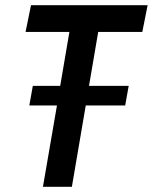

<svg xmlns="http://www.w3.org/2000/svg" viewBox="-20 -720 589 740"><path d="M145.5 0 199.5 -313.5H93L106.5 -389H212L247.5 -597H78.5L99.5 -700H549L528.5 -597H358.5L323 -389H476L462.5 -313.5H310.5L257 0Z"/></svg>

Font: Cabin Condensed SemiBold
Style: Italic
Weight: 600
Width: 3
Italic angle: -10°
Designer: Pablo Impallari
Foundry: Pablo Impallari. http://www.impallari.com Igino Marini. http://www.ikern.com
Version: Version 3.001; ttfautohint (v1.8.3)